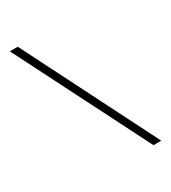

<svg xmlns="http://www.w3.org/2000/svg" viewBox="-177 -801 800 899"><g transform="rotate(-30 223.5 -351.5)"><path d="M426 7H384L21 -710H64Z"/></g></svg>

Font: Ibarra Real Nova Medium
Style: Regular
Weight: 500
Designer: Jose Maria Ribagorda & Octavio Pardo
Foundry: Jose Maria Ribagorda
Version: Version 2.000